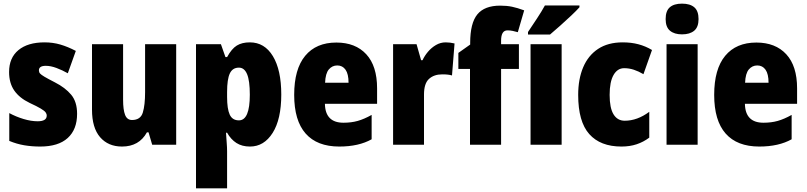

<svg xmlns="http://www.w3.org/2000/svg" viewBox="-20 -796 4436 1056"><path d="M404 -170Q404 -84 352.5 -37Q301 10 201 10Q155 10 113.5 3Q72 -4 31 -21V-174Q68 -154 109.5 -141.5Q151 -129 187 -129Q237 -129 237 -160Q237 -170 230.5 -178.5Q224 -187 204 -199Q184 -211 143 -230Q87 -257 58.5 -298Q30 -339 30 -400Q30 -478 81.5 -520.5Q133 -563 225 -563Q271 -563 312 -551Q353 -539 397 -516L353 -393Q323 -410 291 -422Q259 -434 232 -434Q194 -434 194 -409Q194 -399 200 -392Q206 -385 224.5 -374Q243 -363 282 -343Q339 -314 371.5 -275Q404 -236 404 -170Z M949 -553V0H817L797 -68H788Q745 10 651 10Q575 10 530.5 -41.5Q486 -93 486 -193V-553H657V-248Q657 -192 668 -164Q679 -136 706 -136Q753 -136 765.5 -177Q778 -218 778 -289V-553Z M1354 -563Q1435 -563 1481 -487Q1527 -411 1527 -276Q1527 -140 1479.5 -65Q1432 10 1355 10Q1311 10 1280.5 -9.5Q1250 -29 1229 -66H1223Q1225 -34 1227 -9Q1229 16 1229 36V240H1058V-553H1195L1220 -482H1229Q1254 -528 1282.5 -545.5Q1311 -563 1354 -563ZM1294 -424Q1259 -424 1244 -392Q1229 -360 1229 -290V-263Q1229 -197 1243.5 -165.5Q1258 -134 1294 -134Q1354 -134 1354 -275Q1354 -352 1339 -388Q1324 -424 1294 -424Z M1830 -562Q1935 -562 1994.5 -497.5Q2054 -433 2054 -310V-225H1767Q1769 -121 1869 -121Q1912 -121 1947.5 -131Q1983 -141 2024 -164V-30Q1953 10 1846 10Q1724 10 1661 -61.5Q1598 -133 1598 -274Q1598 -416 1658.5 -489Q1719 -562 1830 -562ZM1835 -436Q1807 -436 1788.5 -414Q1770 -392 1768 -341H1897Q1897 -389 1880.5 -412.5Q1864 -436 1835 -436Z M2431 -563Q2455 -563 2480 -557L2466 -381Q2456 -384 2443.5 -385.5Q2431 -387 2412 -387Q2367 -387 2339.5 -362Q2312 -337 2312 -276V0H2142V-553H2271L2296 -465H2304Q2315 -489 2334 -511.5Q2353 -534 2378 -548.5Q2403 -563 2431 -563Z M2834 -417H2736V0H2565V-417H2501V-505L2566 -551V-560Q2566 -669 2605.5 -717Q2645 -765 2731 -765Q2767 -765 2796 -759Q2825 -753 2863 -739L2828 -619Q2814 -623 2800 -626Q2786 -629 2771 -629Q2736 -629 2736 -572V-553H2834Z M3069 0H2898V-553H3069ZM3167 -756Q3151 -738 3122.5 -711Q3094 -684 3062.5 -656Q3031 -628 3005 -606H2884V-620Q2908 -656 2933.5 -694.5Q2959 -733 2977 -766H3167Z M3398 10Q3282 10 3221 -58.5Q3160 -127 3160 -274Q3160 -361 3187.5 -426Q3215 -491 3269.5 -527Q3324 -563 3405 -563Q3452 -563 3491.5 -552.5Q3531 -542 3566 -521L3519 -388Q3492 -404 3466 -412.5Q3440 -421 3413 -421Q3376 -421 3354.5 -383.5Q3333 -346 3333 -274Q3333 -202 3354.5 -167Q3376 -132 3416 -132Q3485 -132 3551 -181V-39Q3519 -15 3481.5 -2.5Q3444 10 3398 10Z M3731 -776Q3775 -776 3798.5 -756Q3822 -736 3822 -691Q3822 -647 3798 -627Q3774 -607 3731 -607Q3689 -607 3665 -627Q3641 -647 3641 -691Q3641 -736 3664 -756Q3687 -776 3731 -776ZM3817 -553V0H3646V-553Z M4140 -562Q4245 -562 4304.5 -497.5Q4364 -433 4364 -310V-225H4077Q4079 -121 4179 -121Q4222 -121 4257.5 -131Q4293 -141 4334 -164V-30Q4263 10 4156 10Q4034 10 3971 -61.5Q3908 -133 3908 -274Q3908 -416 3968.5 -489Q4029 -562 4140 -562ZM4145 -436Q4117 -436 4098.5 -414Q4080 -392 4078 -341H4207Q4207 -389 4190.5 -412.5Q4174 -436 4145 -436Z"/></svg>

Font: Noto Sans Kannada Condensed Black
Style: Regular
Weight: 900
Width: 3
Designer: Jelle Bosma - Monotype Design Team
Foundry: Monotype Imaging Inc.
Version: Version 2.005; ttfautohint (v1.8.4.7-5d5b)